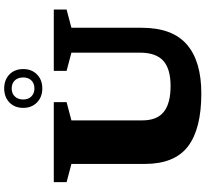

<svg xmlns="http://www.w3.org/2000/svg" viewBox="-53 -936 1002 937"><g transform="rotate(-90 448.5 -468.0)"><path d="M659.5 -286.5V-621L570.5 -644.5V-707H870V-644.5L781 -621V-278Q781 -128.5 699.5 -57.8Q618 13 460.5 13Q287.5 13 202 -52.2Q116.5 -117.5 116.5 -263V-621L27.5 -644.5V-707H418V-644.5L329 -621V-275Q329 -203 370.8 -170Q412.5 -137 496.5 -137Q580.5 -137 620 -172.8Q659.5 -208.5 659.5 -286.5ZM485 -949Q527 -949 553.2 -923.5Q579.5 -898 579.5 -856Q579.5 -815 553.2 -789Q527 -763 485 -763Q443 -763 416.5 -789Q390 -815 390 -856Q390 -898 416.5 -923.5Q443 -949 485 -949ZM485 -801.5Q509.5 -801.5 524 -816.5Q538.5 -831.5 538.5 -856Q538.5 -882 524 -897.2Q509.5 -912.5 485 -912.5Q460.5 -912.5 445.8 -897.2Q431 -882 431 -856Q431 -831.5 445.8 -816.5Q460.5 -801.5 485 -801.5Z"/></g></svg>

Font: Newsreader Caption
Style: Bold
Weight: 700
Designer: Hugues Gentile
Foundry: Production Type
Version: Version 1.001